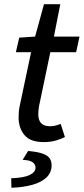

<svg xmlns="http://www.w3.org/2000/svg" viewBox="-20 -662 396 908"><path d="M187 10Q123 10 95.5 -23.5Q68 -57 68 -106Q68 -119 69 -132.5Q70 -146 73 -160L127 -415H55L71 -484L146 -489L188 -642H265L235 -489H356L340 -415H218L164 -157Q163 -148 162 -139.5Q161 -131 161 -121Q161 -94 174.5 -79.5Q188 -65 217 -65Q232 -65 244.5 -68.5Q257 -72 267 -76L287 -14Q270 -5 244.5 2.5Q219 10 187 10ZM34 226 33 181Q93 179 120.5 165.5Q148 152 148 131Q148 115 134 105Q120 95 87 94L113 52Q159 56 183 65Q207 74 215.5 87.5Q224 101 224 120Q224 154 200 177Q176 200 133 212Q90 224 34 226Z"/></svg>

Font: Source Sans 3 ExtraLight Medium
Style: Italic
Weight: 500
Italic angle: -11°
Version: Version 3.052;hotconv 1.1.0;makeotfexe 2.6.0